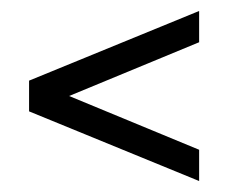

<svg xmlns="http://www.w3.org/2000/svg" viewBox="-20 -525 423 350"><path d="M343 -252V-195L33 -322V-378L343 -505V-448L106 -350Z"/></svg>

Font: TypoPRO Bebas Neue
Style: Regular
Weight: 400
Designer: Ryoichi Tsunekawa
Foundry: Ryoichi Tsunekawa
Version: Version 001.003